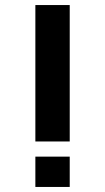

<svg xmlns="http://www.w3.org/2000/svg" viewBox="-20 -740 416 760"><path d="M120 0H256V-120H120ZM120 -180H256V-720H120Z"/></svg>

Font: Eudonet ExtraBold
Style: Regular
Weight: 800
Designer: Mikhail Sharanda
Foundry: Mikhail Sharanda
Version: Version 4.503;Glyphs 3.1.2 (3151)